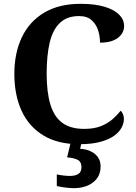

<svg xmlns="http://www.w3.org/2000/svg" viewBox="-20 -744 709 1004"><path d="M394 10Q282 10 206.5 -36Q131 -82 93 -164.5Q55 -247 55 -358Q55 -466 94 -548.5Q133 -631 210.5 -677.5Q288 -724 401 -724Q477 -724 527.5 -708.5Q578 -693 603.5 -667Q629 -641 629 -608Q629 -571 596.5 -546Q564 -521 503 -521Q503 -554 493 -585.5Q483 -617 459 -638.5Q435 -660 393 -660Q331 -660 293.5 -624.5Q256 -589 240 -522Q224 -455 224 -358Q224 -262 243.5 -197.5Q263 -133 306 -101.5Q349 -70 420 -70Q472 -70 508 -84.5Q544 -99 569 -121Q594 -143 611 -165Q618 -159 623 -147Q628 -135 628 -122Q628 -101 616.5 -78Q605 -55 578 -35Q551 -15 506 -2.5Q461 10 394 10ZM364 240Q354 240 338 238.5Q322 237 305.5 234.5Q289 232 277 229V168Q295 172 313.5 174Q332 176 345 176Q374 176 390 165.5Q406 155 406 130Q406 101 384.5 91Q363 81 331 79L352 -9H409L399 34Q432 36 456 48Q480 60 493 79.5Q506 99 506 126Q506 179 467 209.5Q428 240 364 240Z"/></svg>

Font: Noto Serif Khmer
Style: Bold
Weight: 700
Version: Version 2.003